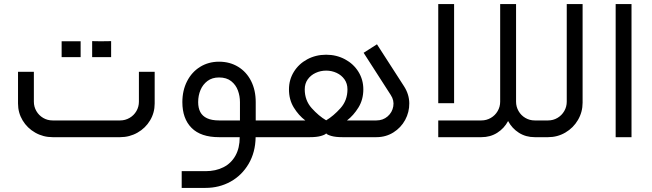

<svg xmlns="http://www.w3.org/2000/svg" viewBox="-20 -663 3152 928"><path d="M560.7 0Q606.1 0 644.6 -21.9Q683.1 -43.8 705.3 -81Q727.6 -118.1 727.6 -162.6V-316H651.4V-171.6Q651.4 -146.9 639.3 -126.1Q627.1 -105.2 606.2 -93.1Q585.2 -80.9 560.7 -80.9H234.2Q209.2 -80.9 188.6 -93.1Q168 -105.2 155.8 -126.1Q143.7 -146.9 143.7 -171.6V-316H67.1V-162.6Q67.1 -118.1 89.4 -81Q111.8 -43.8 150.3 -21.9Q188.8 0 234.2 0ZM369.7 -386.8Q369.7 -410.2 369.7 -425.5Q369.7 -440.8 369.7 -463.7Q348.1 -463.7 335 -463.7Q322 -463.7 307.2 -463.7Q295.9 -463.7 277.9 -463.7Q277.9 -440.8 277.9 -425.5Q277.9 -410.2 277.9 -386.8Q277.9 -386.8 295 -386.8Q312.1 -386.8 340 -386.8Q340 -386.8 369.7 -386.8ZM517.1 -386.8Q517.1 -410.2 517.1 -425.5Q517.1 -441.2 517.1 -464.2Q495.6 -463.7 482.3 -463.7Q469 -463.7 454.2 -463.7Q443.4 -464.2 425.4 -464.2Q425.4 -441.2 425.4 -425.5Q425.4 -410.2 425.4 -386.8Q425.4 -386.8 442.3 -386.8Q459.1 -386.8 487 -386.8Q487 -386.8 517.1 -386.8Z M1038.7 -80.9Q1003.3 -80.9 980.9 -91.4Q958.5 -101.8 948.1 -121.5Q937.8 -141.1 937.8 -169.4Q937.8 -201.1 949.1 -228Q960.4 -254.8 982.9 -271.7Q1005.5 -288.6 1038.7 -288.6Q1075.1 -288.6 1097.6 -270.6Q1120.1 -252.6 1129.9 -225.7Q1139.8 -198.9 1139.8 -169.4V-80.9ZM973.3 164.3H858.2V245.2H973.3Q1039.6 245.2 1094.4 214.9Q1149.1 184.5 1181.8 128.8Q1214.5 73 1215.5 0H1298.2V-80.9H1216V-169.4Q1216 -227.2 1193.6 -271.5Q1171.2 -315.7 1131 -340.2Q1090.8 -364.8 1038.7 -364.8Q987.6 -364.8 947.2 -339.8Q906.8 -314.8 884.1 -270.2Q861.4 -225.7 861.4 -169.4Q861.4 -89.6 906 -44.8Q950.5 0 1038.7 0H1138.6Q1138.6 52.4 1118 89.3Q1097.4 126.3 1060 145.3Q1022.7 164.3 973.3 164.3Z M1659.4 -231.2Q1659.4 -177.7 1625.8 -140.2Q1592.2 -102.7 1556.5 -81.4Q1520.5 -102.5 1486.7 -140.1Q1452.9 -177.7 1452.9 -231.2Q1452.9 -258.9 1467.3 -279.3Q1481.8 -299.7 1505.7 -310.7Q1529.5 -321.7 1556.5 -321.7Q1583.2 -321.7 1607 -310.7Q1630.7 -299.7 1645.1 -279.3Q1659.4 -258.9 1659.4 -231.2ZM1298.6 0H1477.5Q1510.7 0 1531.2 -5.9Q1551.8 -11.8 1556.5 -18.2Q1561 -11.8 1581.5 -5.9Q1602.1 0 1635.2 0H1799.2Q1844.8 0 1881.4 -22.9Q1917.9 -45.8 1938.3 -83.3Q1958.6 -120.9 1958.2 -163.9Q1957.7 -207 1933.1 -245.5L1802 -448.9L1737.5 -407.8L1868.6 -203.9Q1885.9 -177.8 1880.8 -148.7Q1875.8 -119.7 1853.4 -100.3Q1831 -80.9 1799.2 -80.9H1657.2Q1688.9 -105.2 1712.5 -143.4Q1736.1 -181.7 1736.1 -231.2Q1736.1 -277.7 1712.5 -316Q1688.8 -354.3 1647.5 -376.4Q1606.2 -398.5 1556.5 -398.5Q1506.3 -398.5 1465.2 -376.4Q1424.1 -354.3 1400.4 -316Q1376.7 -277.7 1376.7 -231.2Q1376.5 -181.7 1399.9 -143.4Q1423.4 -105.2 1455.5 -80.9H1298.6Q1280.7 -72.1 1274 -56.3Q1267.2 -40.5 1274 -24.7Q1280.7 -8.9 1298.6 0Z M2098.2 -80.9V0H2306.8Q2349.9 0 2383.3 -21.2Q2416.8 -42.3 2435.8 -78Q2454.8 -42.3 2488.1 -21.2Q2521.5 0 2564.4 0H2585.4V-80.9H2564.4Q2539.8 -80.9 2519.1 -93.1Q2498.4 -105.2 2486.4 -126.1Q2474.3 -146.9 2474.3 -171.6V-643.2H2397.5V-171.6Q2397.5 -146.9 2385.3 -126.1Q2373.2 -105.2 2352.3 -93.1Q2331.3 -80.9 2306.8 -80.9ZM2174.8 -164.2V-643.2H2098.2V-164.2Z M2585 0H2629.2Q2674.7 0 2712.9 -22.5Q2751.2 -45 2773.5 -83.2Q2795.9 -121.5 2795.9 -166.7V-643.2H2719.3V-171.6Q2719.3 -146.9 2707.2 -126.1Q2695 -105.2 2674.4 -93.1Q2653.8 -80.9 2629.2 -80.9H2585Q2567.1 -72.1 2560.4 -56.3Q2553.6 -40.5 2560.4 -24.7Q2567.1 -8.9 2585 0Z M2955.7 0H3032.3V-643.2H2955.7Z"/></svg>

Font: Arad-VF Thin Dots1
Style: Regular
Weight: 100
Designer: Mohammad Darvishi
Version: Version 1.000;August 30, 2024;FontCreator 15.0.0.2992 64-bit